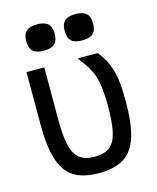

<svg xmlns="http://www.w3.org/2000/svg" viewBox="-127 -941 853 1043"><g transform="rotate(-15 300.0 -420.0)"><path d="M300 14Q211 14 158.5 -19.5Q106 -53 83 -127.5Q60 -202 60 -324V-618H160V-324Q160 -230 173 -176.5Q186 -123 217 -100.5Q248 -78 300 -78Q353 -78 383.5 -100.5Q414 -123 427 -176.5Q440 -230 440 -324Q440 -381 435.5 -422.5Q431 -464 420.5 -495.5Q410 -527 392 -556Q374 -585 347 -618H461Q491 -579 508.5 -539.5Q526 -500 533 -449.5Q540 -399 540 -324Q540 -202 517 -127.5Q494 -53 441.5 -19.5Q389 14 300 14ZM398 -706Q356 -706 337 -723.5Q318 -741 318 -781Q318 -819 337 -836.5Q356 -854 398 -854Q440 -854 459 -836.5Q478 -819 478 -781Q478 -741 459 -723.5Q440 -706 398 -706ZM182 -706Q140 -706 121 -723.5Q102 -741 102 -781Q102 -819 121 -836.5Q140 -854 182 -854Q224 -854 243 -836.5Q262 -819 262 -781Q262 -741 243 -723.5Q224 -706 182 -706Z"/></g></svg>

Font: Victor Mono
Style: Bold
Weight: 700
Monospace: yes
Designer: Rune Bjørnerås
Version: Version 1.561;gftools[0.9.30]